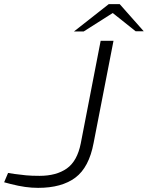

<svg xmlns="http://www.w3.org/2000/svg" viewBox="-31 -897 714 927"><path d="M153 10Q122 10 90 5.5Q58 1 19 -9L-11 -17L8 -62L40 -57Q68 -53 95 -50.5Q122 -48 160 -48Q241 -48 291.5 -83.5Q342 -119 359 -205L455 -700H517L421 -207Q399 -89 333 -39.5Q267 10 153 10ZM326 -745 494 -877H547L524 -841L373 -745ZM624 -746 501 -844 494 -877H547L663 -746Z"/></svg>

Font: REM ExtraLight
Style: Italic
Weight: 250
Italic angle: -11°
Designer: Octavio Pardo
Foundry: Ashler Design
Version: Version 1.005;gftools[0.9.28]